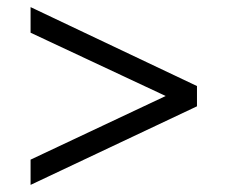

<svg xmlns="http://www.w3.org/2000/svg" viewBox="-20 -519 640 540"><path d="M534 -220 66 1V-70L446 -249L66 -427V-499L534 -277Z"/></svg>

Font: LivvicRegular
Style: Regular
Weight: 400
Designer: Jacques Le Bailly, Baron von Fonthausen
Version: Version 1.001; ttfautohint (v1.8.2)